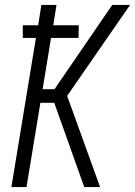

<svg xmlns="http://www.w3.org/2000/svg" viewBox="-20 -755 545 775"><path d="M26 0 125 -602H72V-653H134L147 -735H208L195 -653H298L297 -602H186L152 -395H200L433 -735H505L251 -368L384 0H320L199 -340H143L87 0Z"/></svg>

Font: Iosevka Term Curly Light
Style: Italic
Weight: 300
Italic angle: -9°
Designer: Belleve Invis
Foundry: Belleve Invis
Version: Version 32.3.0